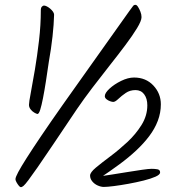

<svg xmlns="http://www.w3.org/2000/svg" viewBox="-20 -758 788 795"><path d="M182 -501Q176 -459 170 -420.5Q164 -382 158 -351.5Q152 -321 146.5 -303.5Q141 -286 135 -286Q130 -287 121.5 -292Q113 -297 106.5 -305.5Q100 -314 100 -324Q100 -335 107.5 -374Q115 -413 124.5 -469.5Q134 -526 141.5 -590Q149 -654 149 -715Q149 -726 153.5 -730.5Q158 -735 162 -735Q167 -735 174 -731.5Q181 -728 188 -722Q195 -716 199.5 -709.5Q204 -703 204 -697Q203 -657 197.5 -607Q192 -557 182 -501ZM449 -336Q444 -336 435.5 -339Q427 -342 420.5 -347.5Q414 -353 414 -360Q414 -373 433.5 -391Q453 -409 481.5 -423Q510 -437 535 -437Q584 -437 615 -404Q646 -371 646 -326Q646 -291 633.5 -258Q621 -225 598 -194.5Q575 -164 544 -135Q513 -106 475 -78Q437 -50 395 -22L391 -28Q410 -30 441.5 -35Q473 -40 507 -45.5Q541 -51 568.5 -55Q596 -59 608 -59Q621 -59 632 -57Q643 -55 643 -44Q643 -35 624 -26.5Q605 -18 575 -10.5Q545 -3 512 3Q479 9 451.5 12.5Q424 16 410 16Q398 16 384.5 10Q371 4 362 -7Q353 -18 353 -31Q353 -44 377 -64Q401 -84 436.5 -110.5Q472 -137 507 -169.5Q542 -202 566 -240.5Q590 -279 590 -322Q590 -350 577 -367.5Q564 -385 541 -385Q518 -385 500.5 -373Q483 -361 470 -348.5Q457 -336 449 -336ZM66 17Q63 17 58 11Q53 5 48.5 -3Q44 -11 44 -16Q44 -24 55.5 -45.5Q67 -67 90.5 -104Q114 -141 151.5 -196.5Q189 -252 241.5 -326.5Q294 -401 362.5 -497Q431 -593 516 -713Q527 -727 530.5 -732.5Q534 -738 541 -738Q546 -738 551.5 -729.5Q557 -721 561.5 -709.5Q566 -698 566 -687Q566 -672 547.5 -641.5Q529 -611 499 -571Q469 -531 433 -485.5Q397 -440 362 -394Q327 -348 299 -307Q239 -218 199.5 -159Q160 -100 135.5 -65Q111 -30 97.5 -12Q84 6 77.5 11.5Q71 17 66 17Z"/></svg>

Font: Kalam Variable Light
Style: Regular
Weight: 300
Designer: Lipi Raval, Jonny Pinhorn
Foundry: Indian Type Foundry
Version: Version 3.000